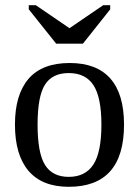

<svg xmlns="http://www.w3.org/2000/svg" viewBox="-20 -716 540 746"><path d="M461.9 -231.9Q461.9 9.8 247.1 9.8Q143.6 9.8 90.8 -52.2Q38.1 -114.3 38.1 -231.9Q38.1 -348.1 90.8 -409.7Q143.6 -471.2 251 -471.2Q355.5 -471.2 408.7 -410.9Q461.9 -350.6 461.9 -231.9ZM374 -231.9Q374 -337.4 343.3 -384.8Q312.5 -432.1 247.1 -432.1Q183.1 -432.1 154.5 -386.7Q126 -341.3 126 -231.9Q126 -121.1 155 -75Q184.1 -28.8 247.1 -28.8Q311.5 -28.8 342.8 -76.7Q374 -124.5 374 -231.9ZM119.1 -695.8 250 -606.4 380.9 -695.8H408.2V-679.7L302.2 -546.4H198.2L91.8 -679.7V-695.8Z"/></svg>

Font: Liberation Serif
Style: Regular
Weight: 400
Designer: Steve Matteson
Foundry: Ascender Corporation
Version: Version 2.1.5